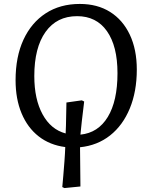

<svg xmlns="http://www.w3.org/2000/svg" viewBox="-20 -735 755 974"><path d="M307 219 296 214Q298 193 301 157.5Q304 122 307 82.5Q310 43 311 11Q233 1 176.5 -43Q120 -87 89.5 -160Q59 -233 59 -328Q59 -447 99 -533.5Q139 -620 212 -667.5Q285 -715 385 -715Q474 -715 538.5 -674.5Q603 -634 638.5 -559Q674 -484 674 -382Q674 -271 638.5 -185Q603 -99 538.5 -48Q474 3 386 12Q387 61 387 111Q387 161 388 211ZM388 -52Q478 -61 527 -142Q576 -223 576 -364Q576 -501 522.5 -577Q469 -653 371 -653Q268 -653 211 -573Q154 -493 154 -349Q154 -232 196 -155Q238 -78 313 -58Q315 -97 315.5 -141.5Q316 -186 317 -215L395 -226L407 -220Q400 -161 395 -119.5Q390 -78 388 -52Z"/></svg>

Font: Literata 12pt
Style: Italic
Weight: 400
Italic angle: -2°
Designer: Latin by Veronika Burian and Jose Scaglione. Greek by Irene Vlachou. Cyrillic by Vera Evstafieva
Foundry: TypeTogether
Version: Version 3.002